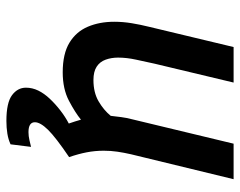

<svg xmlns="http://www.w3.org/2000/svg" viewBox="-95 -467 750 600"><g transform="rotate(90 280.0 -167.0)"><path d="M358 188Q301 188 277.5 170.5Q254 153 254 127Q254 107 263 88.5Q272 70 288.5 52.5Q305 35 325 19.5Q345 4 366 -7Q363 -16 359.5 -26.5Q356 -37 354 -45Q332 -27 295 -7.5Q258 12 206 12Q148 12 113.5 -9Q79 -30 63.5 -66.5Q48 -103 48 -149Q48 -176 52.5 -203.5Q57 -231 64 -259L127 -522H238L179 -275Q173 -247 166.5 -217.5Q160 -188 160 -161Q160 -140 166.5 -122Q173 -104 188.5 -94Q204 -84 230 -84Q269 -84 296.5 -100Q324 -116 342 -138Q344 -155 346 -171Q348 -187 353 -206L429 -522H540L462 -201Q457 -179 454 -158.5Q451 -138 451 -116Q451 -89 456 -63Q461 -37 471 -8Q409 34 385.5 58Q362 82 362 99Q362 119 393 119Q405 119 418 116Q431 113 439 111L431 175Q416 182 397.5 185Q379 188 358 188Z"/></g></svg>

Font: Ubuntu Sans Mono Medium
Style: Italic
Weight: 500
Italic angle: -13.5°
Monospace: yes
Designer: Dalton Maag Ltd
Foundry: Dalton Maag Ltd
Version: Version 1.006